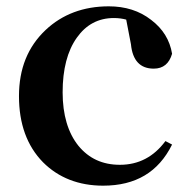

<svg xmlns="http://www.w3.org/2000/svg" viewBox="-20 -571 602 607"><path d="M306 16C409 16 481 -27 524 -114L503 -125C466 -75 418 -50 359 -50C304 -50 261 -70 228 -110C195 -151 178 -208 178 -279C178 -352 193 -410 223 -452C252 -493 291 -514 340 -514C355 -514 368 -512 379 -509L394 -431C399 -380 423 -354 466 -354C496 -354 515 -370 524 -401C517 -444 495 -480 458 -508C421 -537 376 -551 324 -551C244 -551 177 -526 124 -476C68 -423 40 -354 40 -267C40 -180 65 -110 116 -58C165 -9 229 16 306 16Z"/></svg>

Font: AllPunType Bold
Style: Regular
Weight: 700
Version: 1.0